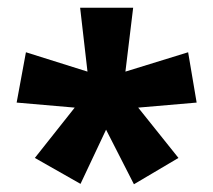

<svg xmlns="http://www.w3.org/2000/svg" viewBox="-20 -781 551 496"><path d="M324 -761 304 -596 466 -646 488 -516 337 -503 441 -373 326 -305 254 -446 188 -306 70 -373 173 -503 23 -516 47 -646 206 -596 187 -761Z"/></svg>

Font: Noto Sans Armenian SemiCondensed ExtraBold
Style: Regular
Weight: 800
Width: 4
Designer: Monotype Design Team
Foundry: Monotype Imaging Inc.
Version: Version 2.008; ttfautohint (v1.8.4.7-5d5b)